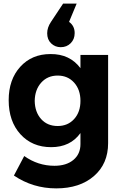

<svg xmlns="http://www.w3.org/2000/svg" viewBox="-20 -842 685 1062"><path d="M28 -288Q28 -402 92 -472.5Q156 -543 259 -543Q366 -544 425 -465V-538H578V-50Q578 64 499.5 132Q421 200 291 200Q162 200 57 129L114 21Q190 75 281 75Q347 75 386 42.5Q425 10 425 -45V-106Q369 -28 263 -28Q158 -28 93 -99.5Q28 -171 28 -288ZM172 -284Q173 -222 207.5 -183.5Q242 -145 299 -145Q355 -145 390 -183.5Q425 -222 425 -284Q425 -346 390 -385Q355 -424 299 -424Q243 -424 208 -385Q173 -346 172 -284ZM241 -658Q241 -690 262 -721L329 -822H404L362 -721Q393 -699 393 -659Q393 -625 371 -603Q349 -581 316 -581Q285 -581 263 -602Q241 -623 241 -658Z"/></svg>

Font: Trueno
Style: SBd
Weight: 600
Designer: Julieta Ulanovsky
Foundry: Julieta Ulanovsky
Version: Version 3.001b